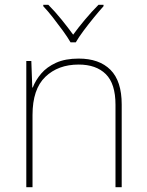

<svg xmlns="http://www.w3.org/2000/svg" viewBox="-20 -783 613 803"><path d="M309 -538Q395 -538 442 -491Q489 -444 489 -346V0H463V-345Q463 -433 422.5 -473Q382 -513 309 -513Q223 -513 169.5 -461.5Q116 -410 116 -302V0H90V-528H111L115 -417H117Q129 -448 152.5 -475.5Q176 -503 214.5 -520.5Q253 -538 309 -538ZM275 -606Q263 -627 243 -654.5Q223 -682 201.5 -709.5Q180 -737 161 -757V-763H182Q210 -735 237.5 -701Q265 -667 286 -638Q307 -667 335.5 -701Q364 -735 392 -763H413V-757Q395 -737 372.5 -709.5Q350 -682 329.5 -654.5Q309 -627 297 -606Z"/></svg>

Font: Noto Sans Hebrew Thin
Style: Regular
Weight: 250
Designer: Monotype Design Team
Foundry: Monotype Imaging Inc.
Version: Version 2.003